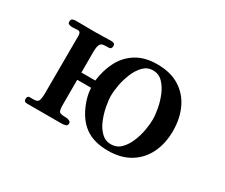

<svg xmlns="http://www.w3.org/2000/svg" viewBox="-91 -762 1182 1008"><g transform="rotate(30 500.0 -258.5)"><path d="M745 -257Q745 -284 738 -322Q731 -360 716 -396Q701 -432 677 -456.5Q653 -481 618 -481Q584 -481 560 -456.5Q536 -432 521 -395.5Q506 -359 499 -321.5Q492 -284 492 -257Q492 -230 499 -192.5Q506 -155 520.5 -119Q535 -83 559.5 -58.5Q584 -34 618 -34Q654 -34 678 -58Q702 -82 717 -118Q732 -154 738.5 -191.5Q745 -229 745 -257ZM867 -257Q867 -182 838.5 -123Q810 -64 755 -30.5Q700 3 622 3Q534 3 480 -37.5Q426 -78 397 -160Q390 -179 386 -199Q382 -219 381 -239H297V-87Q297 -53 305 -45.5Q313 -38 347 -38Q354 -38 364.5 -33.5Q375 -29 375 -20Q375 -5 363 -2Q351 1 340 1H131Q112 1 112 -16Q112 -35 126 -35Q140 -35 152 -35Q177 -35 181.5 -52.5Q186 -70 186 -89Q186 -178 186.5 -266Q187 -354 187 -442Q187 -454 183 -460.5Q179 -467 166 -467Q159 -467 152 -466Q145 -465 137 -465Q128 -465 118 -468Q108 -471 108 -483Q108 -496 116 -500Q124 -504 135 -504Q165 -504 195.5 -503.5Q226 -503 256 -503Q280 -503 303.5 -504Q327 -505 351 -505Q360 -505 366.5 -501.5Q373 -498 373 -488Q373 -469 359 -468Q345 -467 332 -467Q309 -467 303 -450.5Q297 -434 297 -415V-283H381Q390 -353 418.5 -406Q447 -459 497.5 -489.5Q548 -520 622 -520Q702 -520 756.5 -486Q811 -452 839 -392.5Q867 -333 867 -257Z"/></g></svg>

Font: Kaisei Tokumin ExtraBold
Style: Regular
Weight: 800
Designer: Font-Kai, 金井和夫
Foundry: KAZUO KANAI
Version: Version 5.003